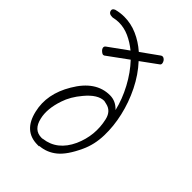

<svg xmlns="http://www.w3.org/2000/svg" viewBox="-268 -710 787 787"><g transform="rotate(45 126.0 -316.5)"><path d="M98 -5Q17 -5 -4 -96Q-24 -180 28 -267Q82 -359 164 -359Q198 -359 223 -332Q211 -383 184 -433.5Q157 -484 121 -522L36 -460Q32 -456 27 -456Q21 -456 11 -466Q7 -471 6 -475Q4 -483 11 -488L94 -548Q67 -570 38 -583Q9 -596 -21 -596Q-28 -596 -36.5 -595Q-45 -594 -53 -592H-57Q-76 -592 -79 -607Q-81 -617 -68 -622Q-45 -628 -22 -628Q17 -628 53.5 -612Q90 -596 122 -568L196 -621Q200 -624 204 -624Q211 -624 218 -616Q222 -610 223 -605Q225 -596 218 -592L148 -541Q186 -500 212.5 -446.5Q239 -393 252 -336Q265 -280 263.5 -225.5Q262 -171 241 -126Q212 -63 179.5 -36.5Q147 -10 106 -7L107 -5ZM89 -37Q95 -37 96 -38Q170 -47 206 -125Q239 -199 221 -277Q212 -316 177 -323L164 -326Q127 -326 87 -278Q54 -239 41 -199Q20 -137 31 -91Q43 -37 89 -37Z"/></g></svg>

Font: Oooh Baby
Style: Normal
Weight: 400
Designer: Robert E. Leuschke
Foundry: Robert E. Leuschke
Version: Version 1.011; ttfautohint (v1.8.3)